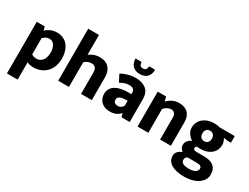

<svg xmlns="http://www.w3.org/2000/svg" viewBox="-78 -1380 2964 2286"><g transform="rotate(30 1404.0 -237.5)"><path d="M293 11Q268 11 244 5.5Q220 0 205 -8V230H58V-480H168L182 -429Q211 -458 249.5 -474.5Q288 -491 334 -491Q380 -491 418 -474Q456 -457 482 -425.5Q508 -394 522.5 -349Q537 -304 537 -249Q537 -187 518 -138.5Q499 -90 466 -57Q433 -24 388.5 -6.5Q344 11 293 11ZM292 -381Q262 -381 239 -367Q216 -353 205 -339V-119Q230 -97 274 -97Q294 -97 314 -105Q334 -113 349.5 -130.5Q365 -148 375 -176Q385 -204 385 -245Q385 -302 361 -341.5Q337 -381 292 -381Z M778 0H630V-715H778V-442Q805 -463 842 -477Q879 -491 921 -491Q965 -491 997 -478Q1029 -465 1050 -441.5Q1071 -418 1081.5 -386Q1092 -354 1092 -315V0H944V-291Q944 -339 924.5 -359Q905 -379 870 -379Q846 -379 821 -368Q796 -357 778 -339Z M1218 -438Q1259 -462 1310.5 -476.5Q1362 -491 1416 -491Q1505 -491 1559 -448Q1613 -405 1613 -311V0H1500L1487 -48H1483Q1463 -22 1427.5 -5.5Q1392 11 1344 11Q1303 11 1272.5 -1Q1242 -13 1222 -33Q1202 -53 1191.5 -80.5Q1181 -108 1181 -139Q1181 -181 1199.5 -211Q1218 -241 1249.5 -260Q1281 -279 1323.5 -288Q1366 -297 1414 -297H1464V-323Q1464 -350 1445 -364.5Q1426 -379 1391 -379Q1361 -379 1332 -370Q1303 -361 1268 -341ZM1465 -207 1432 -206Q1404 -205 1385 -200Q1366 -195 1354.5 -187.5Q1343 -180 1338 -169.5Q1333 -159 1333 -148Q1333 -117 1351.5 -105.5Q1370 -94 1394 -94Q1418 -94 1437.5 -108Q1457 -122 1465 -139ZM1378 -690Q1379 -662 1390.5 -646Q1402 -630 1430 -630Q1480 -630 1482 -690H1564Q1564 -627 1529.5 -590.5Q1495 -554 1430 -554Q1394 -554 1368.5 -565Q1343 -576 1326.5 -595Q1310 -614 1302.5 -638.5Q1295 -663 1295 -690Z M1869 0H1721V-480H1836L1853 -420Q1885 -453 1925 -472Q1965 -491 2012 -491Q2093 -491 2136 -447Q2179 -403 2179 -318V0H2031V-303Q2031 -338 2014.5 -358.5Q1998 -379 1966 -379Q1942 -379 1915.5 -365Q1889 -351 1869 -328Z M2285 -315Q2285 -354 2301 -386.5Q2317 -419 2345.5 -442.5Q2374 -466 2412.5 -478.5Q2451 -491 2497 -491Q2514 -491 2536 -488Q2558 -485 2576 -480H2780V-389H2734L2678 -398Q2689 -383 2696.5 -360Q2704 -337 2704 -314Q2704 -276 2690 -245Q2676 -214 2649 -191Q2622 -168 2583 -155.5Q2544 -143 2495 -143Q2484 -143 2474 -144Q2464 -145 2454 -147Q2447 -143 2441 -136Q2435 -129 2435 -118Q2435 -105 2444.5 -97Q2454 -89 2483 -89H2584Q2623 -89 2656 -81Q2689 -73 2712.5 -55Q2736 -37 2749 -8.5Q2762 20 2762 60Q2762 99 2743 132Q2724 165 2689.5 189Q2655 213 2605.5 226.5Q2556 240 2496 240Q2384 240 2320 201Q2256 162 2256 90Q2256 58 2277.5 33.5Q2299 9 2338 -5Q2326 -13 2311 -32.5Q2296 -52 2296 -81Q2296 -115 2316.5 -139.5Q2337 -164 2368 -179Q2355 -186 2340.5 -198.5Q2326 -211 2313.5 -228Q2301 -245 2293 -266.5Q2285 -288 2285 -315ZM2420 21Q2408 27 2399 39Q2390 51 2390 69Q2390 94 2413.5 112Q2437 130 2500 130Q2559 130 2587.5 110.5Q2616 91 2616 65Q2616 42 2600 31.5Q2584 21 2546 21ZM2560 -317Q2560 -352 2541.5 -370.5Q2523 -389 2495 -389Q2466 -389 2448 -370.5Q2430 -352 2430 -317Q2430 -282 2448.5 -263.5Q2467 -245 2495 -245Q2524 -245 2542 -263.5Q2560 -282 2560 -317Z"/></g></svg>

Font: Mukta Malar ExtraBold
Style: Regular
Weight: 800
Designer: Aadarsh Rajan, Girish Dalvi, Yashodeep Gholap
Foundry: Ek Type
Version: Version 2.538;PS 1.000;hotconv 16.6.51;makeotf.lib2.5.65220;